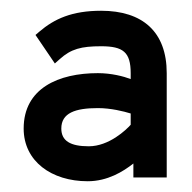

<svg xmlns="http://www.w3.org/2000/svg" viewBox="-20 -799 357 357"><path d="M24 -560C24 -499 76 -462 143 -462C180 -462 209 -480 228 -495V-469H290V-663C290 -740 245 -779 168 -779C114 -779 81 -764 53 -740L46 -734L82 -681L91 -689C112 -708 131 -713 168 -713C209 -713 223 -702 223 -663V-652C210 -657 187 -663 162 -663C89 -663 24 -635 24 -560ZM94 -560C94 -589 120 -598 162 -598C186 -598 210 -592 223 -588V-567C215 -558 183 -527 145 -527C111 -527 94 -537 94 -560Z"/></svg>

Font: Charger Pro
Style: ExBd
Weight: 400
Designer: Jasper
Foundry: Cannot Into Space Fonts
Version: Version 1.09